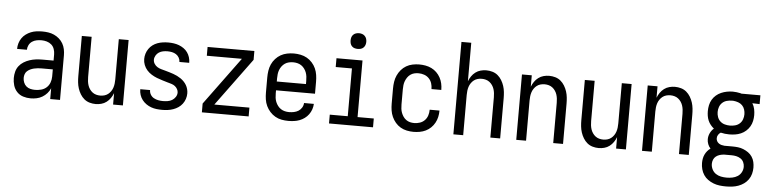

<svg xmlns="http://www.w3.org/2000/svg" viewBox="-52 -1016 6104 1521"><g transform="rotate(5 3000.0 -256.0)"><path d="M202 8Q172 8 143 -1Q114 -10 93.5 -32Q73 -54 64.5 -83Q56 -112 56 -141Q56 -167 62.5 -192Q69 -217 84.5 -237Q100 -257 122 -270.5Q144 -284 168.5 -292Q193 -300 218 -303Q243 -306 269 -306H358V-355Q358 -376 351 -397Q344 -418 328 -432Q312 -446 291 -452Q270 -458 249 -458Q229 -458 209.5 -454Q190 -450 174 -439Q158 -428 149 -410Q140 -392 140 -373Q140 -373 140 -373Q140 -373 140 -373Q140 -373 140 -373Q140 -373 140 -373Q140 -373 140 -373Q140 -373 140 -373H62Q62 -373 62 -373Q62 -373 62 -373Q62 -396 68.5 -418Q75 -440 88 -459Q101 -478 119.5 -491.5Q138 -505 159 -513.5Q180 -522 203 -525Q226 -528 249 -528Q273 -528 297 -524.5Q321 -521 343 -511Q365 -501 383.5 -485Q402 -469 414 -448Q426 -427 431 -403Q436 -379 436 -355V0H358V-86Q349 -64 332.5 -45.5Q316 -27 295 -14.5Q274 -2 250 3Q226 8 202 8ZM232 -62Q256 -62 280.5 -68.5Q305 -75 323 -91.5Q341 -108 349.5 -131.5Q358 -155 358 -180V-236H269Q254 -236 238.5 -234.5Q223 -233 208.5 -229.5Q194 -226 180 -219.5Q166 -213 155 -203Q144 -193 139 -178.5Q134 -164 134 -149Q134 -131 141 -113Q148 -95 162 -83Q176 -71 194.5 -66.5Q213 -62 232 -62Z M720 8Q695 8 671 1Q647 -6 628.5 -21.5Q610 -37 597 -58.5Q584 -80 576.5 -103.5Q569 -127 566.5 -151.5Q564 -176 564 -200V-520H642V-200Q642 -183 644 -166.5Q646 -150 651 -134.5Q656 -119 665.5 -105Q675 -91 688 -81Q701 -71 717 -66.5Q733 -62 750 -62Q767 -62 783 -66.5Q799 -71 812 -81Q825 -91 834.5 -105Q844 -119 849 -134.5Q854 -150 856 -166.5Q858 -183 858 -200V-520H936V0H858V-91Q850 -70 837 -51Q824 -32 805.5 -18Q787 -4 764.5 2Q742 8 720 8Z M1249 8Q1226 8 1204 5.5Q1182 3 1161 -4.5Q1140 -12 1121.5 -25Q1103 -38 1089.5 -55.5Q1076 -73 1069 -94.5Q1062 -116 1062 -138Q1062 -139 1062 -139Q1062 -139 1062 -140H1140Q1140 -140 1140 -139.5Q1140 -139 1140 -139Q1140 -120 1150 -103.5Q1160 -87 1176.5 -78Q1193 -69 1211.5 -65.5Q1230 -62 1249 -62Q1267 -62 1286 -65Q1305 -68 1321 -77.5Q1337 -87 1348 -103.5Q1359 -120 1359 -139Q1359 -153 1351.5 -166.5Q1344 -180 1332.5 -189Q1321 -198 1307 -202.5Q1293 -207 1279 -211H1278Q1255 -218 1231.5 -225Q1208 -232 1186 -240.5Q1164 -249 1143 -262Q1122 -275 1106 -293Q1090 -311 1081 -334Q1072 -357 1072 -381Q1072 -403 1078.5 -424Q1085 -445 1097.5 -463Q1110 -481 1127.5 -494Q1145 -507 1165.5 -514.5Q1186 -522 1208 -525Q1230 -528 1251 -528Q1273 -528 1294.5 -525Q1316 -522 1336 -514.5Q1356 -507 1374 -494.5Q1392 -482 1404.5 -464.5Q1417 -447 1423.5 -426Q1430 -405 1430 -383Q1430 -383 1430 -382.5Q1430 -382 1430 -382H1352Q1352 -382 1352 -382.5Q1352 -383 1352 -383Q1352 -400 1343 -416Q1334 -432 1319 -441.5Q1304 -451 1286.5 -454.5Q1269 -458 1251 -458Q1233 -458 1215.5 -454.5Q1198 -451 1183 -441.5Q1168 -432 1158.5 -415.5Q1149 -399 1149 -382Q1149 -365 1158.5 -350Q1168 -335 1182.5 -326Q1197 -317 1213.5 -312.5Q1230 -308 1246.5 -303.5Q1263 -299 1279.5 -294Q1296 -289 1312 -283.5Q1328 -278 1343 -270.5Q1358 -263 1372 -253.5Q1386 -244 1398 -231.5Q1410 -219 1418.5 -204.5Q1427 -190 1431.5 -173Q1436 -156 1436 -139Q1436 -117 1429 -95.5Q1422 -74 1408.5 -56Q1395 -38 1376.5 -25.5Q1358 -13 1337 -5.5Q1316 2 1293.5 5Q1271 8 1249 8Z M1564 0V-70L1843 -450H1564V-520H1936V-450L1657 -70H1936V0Z M2252 8Q2225 8 2198 3Q2171 -2 2147.5 -15.5Q2124 -29 2105.5 -49.5Q2087 -70 2075.5 -94.5Q2064 -119 2060 -146Q2056 -173 2056 -200V-320Q2056 -347 2060 -374Q2064 -401 2075 -425.5Q2086 -450 2104.5 -470.5Q2123 -491 2146 -504Q2169 -517 2196 -522.5Q2223 -528 2250 -528Q2277 -528 2304 -522.5Q2331 -517 2354 -504Q2377 -491 2395.5 -470.5Q2414 -450 2425 -425.5Q2436 -401 2440 -374Q2444 -347 2444 -320V-225H2134V-200Q2134 -183 2136 -166Q2138 -149 2144.5 -133Q2151 -117 2161.5 -103Q2172 -89 2186.5 -79.5Q2201 -70 2218 -66Q2235 -62 2252 -62Q2271 -62 2290.5 -66Q2310 -70 2326 -80Q2342 -90 2352.5 -107Q2363 -124 2364 -144H2442Q2441 -121 2433.5 -99.5Q2426 -78 2412.5 -59.5Q2399 -41 2380.5 -27.5Q2362 -14 2341 -6Q2320 2 2297 5Q2274 8 2252 8ZM2366 -295V-320Q2366 -337 2364 -354Q2362 -371 2356 -387Q2350 -403 2339.5 -417Q2329 -431 2315 -440.5Q2301 -450 2284 -454Q2267 -458 2250 -458Q2233 -458 2216 -454Q2199 -450 2185 -440.5Q2171 -431 2160.5 -417Q2150 -403 2144 -387Q2138 -371 2136 -354Q2134 -337 2134 -320V-295Z M2575 0V-70H2718V-450H2589V-520H2796V-70H2925V0ZM2750 -608Q2737 -608 2725 -611.5Q2713 -615 2704 -624Q2695 -633 2691.5 -645Q2688 -657 2688 -670Q2688 -683 2691.5 -695Q2695 -707 2704 -716Q2713 -725 2725 -729Q2737 -733 2750 -733Q2763 -733 2775 -729Q2787 -725 2796 -716Q2805 -707 2809 -695Q2813 -683 2813 -670Q2813 -657 2809 -645Q2805 -633 2796 -624Q2787 -615 2775 -611.5Q2763 -608 2750 -608Z M3247 8Q3221 8 3194 2.5Q3167 -3 3144 -16.5Q3121 -30 3103.5 -50.5Q3086 -71 3075 -95.5Q3064 -120 3060 -146.5Q3056 -173 3056 -200V-320Q3056 -347 3060 -373.5Q3064 -400 3075 -424.5Q3086 -449 3103.5 -469.5Q3121 -490 3144 -503.5Q3167 -517 3194 -522.5Q3221 -528 3247 -528Q3272 -528 3297 -523.5Q3322 -519 3344.5 -508Q3367 -497 3385 -479.5Q3403 -462 3415 -440Q3427 -418 3432.5 -393.5Q3438 -369 3438 -344Q3438 -344 3438 -343.5Q3438 -343 3438 -342H3360Q3360 -342 3360 -342.5Q3360 -343 3360 -343Q3360 -366 3353 -388Q3346 -410 3330 -426.5Q3314 -443 3292 -450.5Q3270 -458 3247 -458Q3230 -458 3213.5 -454Q3197 -450 3183 -440Q3169 -430 3159.5 -416Q3150 -402 3144 -386.5Q3138 -371 3136 -354Q3134 -337 3134 -320V-200Q3134 -183 3136 -166Q3138 -149 3144 -133.5Q3150 -118 3159.5 -104Q3169 -90 3183 -80Q3197 -70 3213.5 -66Q3230 -62 3247 -62Q3270 -62 3292 -69.5Q3314 -77 3330 -93.5Q3346 -110 3353 -132Q3360 -154 3360 -177Q3360 -177 3360 -177.5Q3360 -178 3360 -178H3438Q3438 -177 3438 -176.5Q3438 -176 3438 -176Q3438 -151 3432.5 -126.5Q3427 -102 3415 -80Q3403 -58 3385 -40.5Q3367 -23 3344.5 -12Q3322 -1 3297 3.5Q3272 8 3247 8Z M3564 0V-735H3642V-429Q3650 -450 3663 -469Q3676 -488 3694.5 -502Q3713 -516 3735.5 -522Q3758 -528 3780 -528Q3805 -528 3829 -521Q3853 -514 3871.5 -498.5Q3890 -483 3903 -461.5Q3916 -440 3923.5 -416.5Q3931 -393 3933.5 -368.5Q3936 -344 3936 -320V0H3858V-320Q3858 -337 3856 -353.5Q3854 -370 3849 -385.5Q3844 -401 3834.5 -415Q3825 -429 3812 -439Q3799 -449 3783 -453.5Q3767 -458 3750 -458Q3733 -458 3717 -453.5Q3701 -449 3688 -439Q3675 -429 3665.5 -415Q3656 -401 3651 -385.5Q3646 -370 3644 -353.5Q3642 -337 3642 -320V0Z M4064 0V-520H4142V-429Q4150 -450 4163 -469Q4176 -488 4194.5 -502Q4213 -516 4235.5 -522Q4258 -528 4280 -528Q4305 -528 4329 -521Q4353 -514 4371.5 -498.5Q4390 -483 4403 -461.5Q4416 -440 4423.5 -416.5Q4431 -393 4433.5 -368.5Q4436 -344 4436 -320V0H4358V-320Q4358 -337 4356 -353.5Q4354 -370 4349 -385.5Q4344 -401 4334.5 -415Q4325 -429 4312 -439Q4299 -449 4283 -453.5Q4267 -458 4250 -458Q4233 -458 4217 -453.5Q4201 -449 4188 -439Q4175 -429 4165.5 -415Q4156 -401 4151 -385.5Q4146 -370 4144 -353.5Q4142 -337 4142 -320V0Z M4720 8Q4695 8 4671 1Q4647 -6 4628.5 -21.5Q4610 -37 4597 -58.5Q4584 -80 4576.5 -103.5Q4569 -127 4566.5 -151.5Q4564 -176 4564 -200V-520H4642V-200Q4642 -183 4644 -166.5Q4646 -150 4651 -134.5Q4656 -119 4665.5 -105Q4675 -91 4688 -81Q4701 -71 4717 -66.5Q4733 -62 4750 -62Q4767 -62 4783 -66.5Q4799 -71 4812 -81Q4825 -91 4834.5 -105Q4844 -119 4849 -134.5Q4854 -150 4856 -166.5Q4858 -183 4858 -200V-520H4936V0H4858V-91Q4850 -70 4837 -51Q4824 -32 4805.5 -18Q4787 -4 4764.5 2Q4742 8 4720 8Z M5064 0V-520H5142V-429Q5150 -450 5163 -469Q5176 -488 5194.5 -502Q5213 -516 5235.5 -522Q5258 -528 5280 -528Q5305 -528 5329 -521Q5353 -514 5371.5 -498.5Q5390 -483 5403 -461.5Q5416 -440 5423.5 -416.5Q5431 -393 5433.5 -368.5Q5436 -344 5436 -320V0H5358V-320Q5358 -337 5356 -353.5Q5354 -370 5349 -385.5Q5344 -401 5334.5 -415Q5325 -429 5312 -439Q5299 -449 5283 -453.5Q5267 -458 5250 -458Q5233 -458 5217 -453.5Q5201 -449 5188 -439Q5175 -429 5165.5 -415Q5156 -401 5151 -385.5Q5146 -370 5144 -353.5Q5142 -337 5142 -320V0Z M5750 223Q5725 223 5700 220Q5675 217 5651.5 208Q5628 199 5607.5 184.5Q5587 170 5573 149Q5559 128 5552.5 103.5Q5546 79 5546 54Q5546 37 5549 20Q5552 3 5559.5 -13Q5567 -29 5578 -42Q5589 -55 5603 -65Q5590 -79 5582.5 -98Q5575 -117 5575 -137Q5575 -162 5586 -185.5Q5597 -209 5616 -225Q5601 -237 5589 -252Q5577 -267 5569.5 -284.5Q5562 -302 5559 -321Q5556 -340 5556 -359Q5556 -383 5561 -406.5Q5566 -430 5578 -450.5Q5590 -471 5608 -486.5Q5626 -502 5648 -511.5Q5670 -521 5693.5 -525.5Q5717 -530 5740 -530Q5756 -530 5771 -528Q5786 -526 5800 -523L5809 -520H5960V-450L5902 -452Q5915 -431 5920 -407Q5925 -383 5925 -359Q5925 -336 5920 -312.5Q5915 -289 5903 -268.5Q5891 -248 5873 -232Q5855 -216 5833 -206.5Q5811 -197 5787.5 -193.5Q5764 -190 5740 -190Q5723 -190 5706.5 -192Q5690 -194 5673 -198Q5661 -191 5653 -178.5Q5645 -166 5645 -151Q5645 -139 5650.5 -128.5Q5656 -118 5666 -111Q5676 -104 5687.5 -101Q5699 -98 5711 -97Q5712 -97 5713 -97Q5714 -97 5715 -97Q5718 -97 5720.5 -97Q5723 -97 5726 -97H5774Q5797 -97 5819 -94.5Q5841 -92 5862 -83.5Q5883 -75 5901.5 -62Q5920 -49 5932.5 -30Q5945 -11 5950 11Q5955 33 5955 56Q5955 81 5948.5 105.5Q5942 130 5927.5 150.5Q5913 171 5892.5 185.5Q5872 200 5848.5 208.5Q5825 217 5800 220Q5775 223 5750 223ZM5740 -260Q5761 -260 5781.5 -265.5Q5802 -271 5817.5 -285Q5833 -299 5840 -319Q5847 -339 5847 -359Q5847 -378 5841 -397Q5835 -416 5821.5 -429.5Q5808 -443 5789.5 -449.5Q5771 -456 5751 -458H5740Q5740 -458 5739.5 -458Q5739 -458 5739 -458Q5719 -458 5698.5 -452.5Q5678 -447 5663 -433Q5648 -419 5641 -399.5Q5634 -380 5634 -359Q5634 -339 5641 -319Q5648 -299 5663.5 -285Q5679 -271 5699.5 -265.5Q5720 -260 5740 -260ZM5750 153Q5773 153 5795.5 148.5Q5818 144 5837 132Q5856 120 5867 99.5Q5878 79 5878 56Q5878 37 5870 19.5Q5862 2 5846 -8.5Q5830 -19 5811.5 -23Q5793 -27 5774 -27H5726Q5723 -27 5720 -27Q5717 -27 5715 -27Q5698 -26 5681 -21Q5664 -16 5650.5 -5.5Q5637 5 5630.5 21Q5624 37 5624 54Q5624 77 5634.5 98Q5645 119 5663.5 131.5Q5682 144 5704.5 148.5Q5727 153 5750 153Z"/></g></svg>

Font: Zed Mono
Style: Regular
Weight: 400
Monospace: yes
Designer: Belleve Invis
Foundry: Belleve Invis
Version: Version 1.0.0; ttfautohint (v1.8.4)